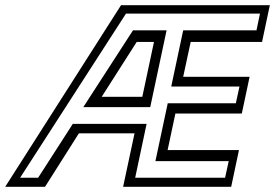

<svg xmlns="http://www.w3.org/2000/svg" viewBox="-87 -720 1060 740"><path d="M-67 0 379.5 -700H953L923 -558.5H648L619 -424H875L845 -282.5H589L559 -141.5H834L804 0H387.5L431.5 -206H217L86.5 0ZM-9.5 -35H60L193.5 -242.5H478L434 -35H780.5L794.5 -99H512L559.5 -322H822L836 -386.5H573L619 -603H901.5L915 -667.5H398.5ZM234 -307 425.5 -603H555L492 -307ZM305 -347H461.5L506.5 -558.5H440Z"/></svg>

Font: Tourney Condensed Regular
Style: Italic
Weight: 400
Width: 3
Italic angle: -12°
Designer: Tyler Finck
Foundry: Etcetera Type Co
Version: Version 1.010; ttfautohint (v1.8.3)